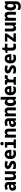

<svg xmlns="http://www.w3.org/2000/svg" viewBox="4241 -5054 1058 9580"><g transform="rotate(-90 4770.0 -264.0)"><path d="M204 10C260 10 311 -12 349 -72H352L371 0H480V-373C480 -497 409 -560 271 -560C199 -560 137 -542 80 -510L127 -401C168 -423 211 -436 254 -436C309 -436 343 -415 343 -362V-345L246 -342C123 -338 45 -285 45 -161C45 -55 102 10 204 10ZM248 -114C210 -114 182 -131 182 -174C182 -222 220 -245 287 -247L343 -249V-214C343 -146 299 -114 248 -114Z M734 10C800 10 846 -17 874 -70H882L900 0H1016V-549H871V-274C871 -168 853 -115 789 -115C734 -115 714 -153 714 -231V-549H569V-189C569 -56 627 10 734 10Z M1301 10C1458 10 1535 -44 1535 -159C1535 -255 1477 -289 1386 -330C1319 -360 1279 -371 1279 -401C1279 -423 1300 -435 1342 -435C1388 -435 1434 -424 1490 -400L1536 -516C1472 -546 1406 -559 1340 -559C1206 -559 1127 -505 1127 -399C1127 -316 1184 -269 1267 -234C1352 -197 1385 -185 1385 -155C1385 -131 1366 -117 1313 -117C1250 -117 1176 -135 1126 -160V-22C1181 0 1236 10 1301 10Z M1887 10C1961 10 2019 -6 2060 -28V-155C2021 -132 1970 -115 1908 -115C1832 -115 1777 -152 1773 -228H2085V-305C2085 -474 2001 -559 1865 -559C1709 -559 1625 -450 1625 -275C1625 -91 1716 10 1887 10ZM1944 -331H1774C1777 -402 1810 -438 1863 -438C1912 -438 1943 -404 1944 -331Z M2395 -612C2453 -612 2480 -641 2480 -692C2480 -745 2453 -773 2395 -773C2338 -773 2309 -745 2309 -692C2309 -639 2340 -612 2395 -612ZM2165 0H2606V-105L2468 -121V-549H2194V-440L2325 -427V-121L2165 -105Z M2694 0H2839V-279C2839 -387 2864 -438 2928 -438C2974 -438 2996 -406 2996 -327V0H3141V-358C3141 -494 3082 -560 2974 -560C2906 -560 2861 -531 2833 -483H2827L2809 -549H2694Z M3384 10C3440 10 3491 -12 3529 -72H3532L3551 0H3660V-373C3660 -497 3589 -560 3451 -560C3379 -560 3317 -542 3260 -510L3307 -401C3348 -423 3391 -436 3434 -436C3489 -436 3523 -415 3523 -362V-345L3426 -342C3303 -338 3225 -285 3225 -161C3225 -55 3282 10 3384 10ZM3428 -114C3390 -114 3362 -131 3362 -174C3362 -222 3400 -245 3467 -247L3523 -249V-214C3523 -146 3479 -114 3428 -114Z M3754 0H3899V-279C3899 -387 3924 -438 3988 -438C4034 -438 4056 -406 4056 -327V0H4201V-358C4201 -494 4142 -560 4034 -560C3966 -560 3921 -531 3893 -483H3887L3869 -549H3754Z M4445 10C4504 10 4551 -17 4584 -72H4591L4615 0H4727V-760H4583V-589C4583 -554 4587 -515 4594 -479H4588C4557 -534 4508 -559 4451 -559C4327 -559 4268 -442 4268 -273C4268 -112 4321 10 4445 10ZM4505 -117C4447 -117 4418 -165 4418 -273C4418 -375 4444 -432 4508 -432C4573 -432 4592 -374 4592 -272V-256C4592 -164 4565 -117 4505 -117Z M5067 10C5141 10 5199 -6 5240 -28V-155C5201 -132 5150 -115 5088 -115C5012 -115 4957 -152 4953 -228H5265V-305C5265 -474 5181 -559 5045 -559C4889 -559 4805 -450 4805 -275C4805 -91 4896 10 5067 10ZM5124 -331H4954C4957 -402 4990 -438 5043 -438C5092 -438 5123 -404 5124 -331Z M5329 0H5722V-104L5589 -122V-267C5589 -358 5632 -412 5708 -412C5733 -412 5762 -407 5783 -397L5821 -540C5784 -556 5750 -559 5723 -559C5646 -559 5604 -516 5581 -457H5574L5553 -549H5343V-440L5448 -427V-122L5329 -104Z M6071 10C6228 10 6305 -44 6305 -159C6305 -255 6247 -289 6156 -330C6089 -360 6049 -371 6049 -401C6049 -423 6070 -435 6112 -435C6158 -435 6204 -424 6260 -400L6306 -516C6242 -546 6176 -559 6110 -559C5976 -559 5897 -505 5897 -399C5897 -316 5954 -269 6037 -234C6122 -197 6155 -185 6155 -155C6155 -131 6136 -117 6083 -117C6020 -117 5946 -135 5896 -160V-22C5951 0 6006 10 6071 10Z M6657 10C6731 10 6789 -6 6830 -28V-155C6791 -132 6740 -115 6678 -115C6602 -115 6547 -152 6543 -228H6855V-305C6855 -474 6771 -559 6635 -559C6479 -559 6395 -450 6395 -275C6395 -91 6486 10 6657 10ZM6714 -331H6544C6547 -402 6580 -438 6633 -438C6682 -438 6713 -404 6714 -331Z M7227 10C7277 10 7333 1 7381 -16V-140C7334 -126 7298 -120 7267 -120C7219 -120 7181 -134 7181 -208V-424H7378V-549H7183V-681H7085L7048 -549L6916 -500V-424H7035V-189C7035 -54 7097 10 7227 10Z M7473 0H7897V-123H7653L7886 -446V-549H7484V-428H7716L7473 -92Z M8154 10C8220 10 8266 -17 8294 -70H8302L8320 0H8436V-549H8291V-274C8291 -168 8273 -115 8209 -115C8154 -115 8134 -153 8134 -231V-549H7989V-189C7989 -56 8047 10 8154 10Z M8524 0H8669V-279C8669 -387 8694 -438 8758 -438C8804 -438 8826 -406 8826 -327V0H8971V-358C8971 -494 8912 -560 8804 -560C8736 -560 8691 -531 8663 -483H8657L8639 -549H8524Z M9238 245C9418 245 9496 155 9496 -13V-549H9380L9361 -480H9354C9319 -537 9280 -560 9226 -560C9109 -560 9038 -452 9038 -272C9038 -96 9106 10 9226 10C9278 10 9319 -9 9352 -67H9356C9355 -46 9355 -27 9355 -5V11C9355 85 9312 121 9230 121C9184 121 9129 109 9067 79V207C9123 233 9175 245 9238 245ZM9276 -115C9212 -115 9188 -170 9188 -270C9188 -377 9214 -434 9278 -434C9337 -434 9359 -387 9359 -273V-256C9359 -155 9331 -115 9276 -115Z"/></g></svg>

Font: Noto Sans Mono Condensed ExtraBold
Style: Regular
Weight: 800
Width: 3
Designer: Monotype Design Team
Foundry: Monotype Imaging Inc.
Version: Version 2.014